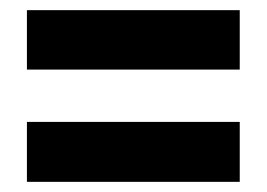

<svg xmlns="http://www.w3.org/2000/svg" viewBox="-20 -541 525 378"><path d="M33 -404V-521H452V-404ZM33 -183V-301H452V-183Z"/></svg>

Font: Noto Sans Arabic ExtCond ExtBd
Style: Regular
Weight: 800
Width: 2
Designer: Monotype Design Team, Nadine Chahine, Nizar Qandah and Khaled Hosny
Foundry: Monotype Imaging Inc.
Version: Version 2.012; ttfautohint (v1.8.4.7-5d5b)